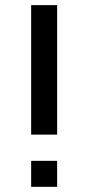

<svg xmlns="http://www.w3.org/2000/svg" viewBox="-20 -720 340 740"><path d="M100.1 0V-100.1H200.2V0ZM100.1 -201.2V-700.2H200.2V-201.2Z"/></svg>

Font: Carme
Style: Regular
Weight: 400
Version: 1.000